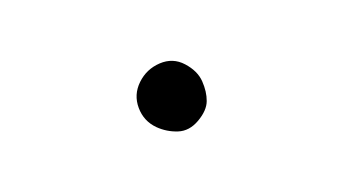

<svg xmlns="http://www.w3.org/2000/svg" viewBox="-32 -649 1064 594"><g transform="rotate(20 500.0 -352.0)"><path d="M487.3 -245.1Q444.3 -249 416 -282.2Q387.7 -315.4 392.6 -359.4Q397.5 -403.3 429.7 -433.6Q461.9 -463.9 504.9 -458Q547.9 -452.1 572.3 -426.8Q596.7 -401.4 606.4 -374Q616.2 -346.7 602.1 -307.6Q587.9 -268.6 555.2 -255.4Q522.5 -242.2 487.3 -245.1Z"/></g></svg>

Font: NaikaiFont
Style: Regular-Lite
Weight: 400
Version: Version 1.67